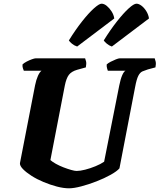

<svg xmlns="http://www.w3.org/2000/svg" viewBox="-20 -1020 864 1040"><path d="M354 0Q324 0 288 -9.5Q252 -19 216 -34Q180 -49 151 -67.5Q122 -86 104.5 -104Q87 -122 88 -136L170 -558Q176 -588 185.5 -609Q195 -630 205 -637H109Q107 -642 104 -650.5Q101 -659 102 -671Q110 -679 124.5 -686.5Q139 -694 153 -699Q167 -704 173 -704H441Q443 -700 446 -688Q449 -676 445 -655L398 -642Q367 -633 353 -614.5Q339 -596 331 -556L253 -153Q264 -143 283 -132.5Q302 -122 324 -113.5Q346 -105 365.5 -99.5Q385 -94 395 -94Q414 -94 441.5 -101Q469 -108 497 -119.5Q525 -131 544 -144L626 -557Q633 -592 642 -612.5Q651 -633 660 -637H564Q563 -640 560 -650Q557 -660 558 -671Q565 -678 579.5 -685.5Q594 -693 608 -698.5Q622 -704 628 -704H818Q820 -699 823 -687Q826 -675 822 -655L781 -644Q765 -639 752 -633.5Q739 -628 729.5 -610Q720 -592 712 -549L627 -108Q613 -92 579 -73Q545 -54 502.5 -37.5Q460 -21 420 -10.5Q380 0 354 0ZM398 -768Q382 -773 369.5 -783.5Q357 -794 353 -801Q389 -859 424.5 -904Q460 -949 488.5 -974.5Q517 -1000 530 -1000Q544 -1000 558.5 -988Q573 -976 584.5 -958Q596 -940 599 -920ZM586 -768Q571 -773 558.5 -783.5Q546 -794 542 -801Q578 -859 613.5 -904Q649 -949 677 -974.5Q705 -1000 719 -1000Q732 -1000 746.5 -989Q761 -978 772.5 -959.5Q784 -941 787 -920Z"/></svg>

Font: Texturina 12pt Black
Style: Italic
Weight: 900
Italic angle: -11°
Designer: Guillermo Torres Carreño
Foundry: Omnibus-Type
Version: Version 1.002